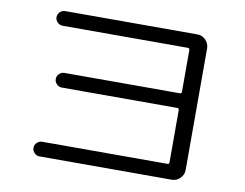

<svg xmlns="http://www.w3.org/2000/svg" viewBox="-76 -812 1152 903"><g transform="rotate(10 500.0 -360.0)"><path d="M763 -83Q772 -83 772 -92V-341Q772 -350 763 -350H212Q198 -350 187.5 -360.5Q177 -371 177 -385Q177 -399 187.5 -409.5Q198 -420 212 -420H763Q772 -420 772 -428V-628Q772 -637 763 -637H165Q151 -637 140.5 -647.5Q130 -658 130 -672Q130 -686 140.5 -696.5Q151 -707 165 -707H797Q820 -707 836.5 -690Q853 -673 853 -650V-70Q853 -47 836.5 -30Q820 -13 797 -13H165Q151 -13 140.5 -23.5Q130 -34 130 -48Q130 -62 140.5 -72.5Q151 -83 165 -83Z"/></g></svg>

Font: Rounded Mplus 1c
Style: Regular
Weight: 400
Version: Version 1.059.20150529